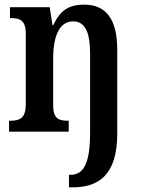

<svg xmlns="http://www.w3.org/2000/svg" viewBox="-20 -567 609 827"><path d="M277 240H292C405 240 485 187 485 8V-353C485 -488 434 -547 343 -547C279 -547 240 -525 210 -459H206L194 -536H23V-489H26C65 -489 91 -480 91 -423V-117C91 -56 63 -47 24 -47H19V0H276V-47H273C234 -47 209 -55 209 -113V-315C209 -399 230 -475 295 -475C348 -475 368 -424 368 -338V5C368 144 337 186 283 186H277Z"/></svg>

Font: Noto Serif Bengali Condensed SemiBold
Style: Regular
Weight: 600
Width: 3
Designer: Juan Bruce, Universal Thirst, Indian Type Foundry and the Monotype Design Team.
Foundry: Monotype Imaging Inc.
Version: Version 2.003